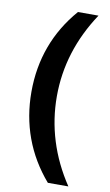

<svg xmlns="http://www.w3.org/2000/svg" viewBox="-100 -794 578 1013"><g transform="rotate(10 189.5 -287.5)"><path d="M63.8 -288Q63.8 -419 106 -533.4Q148.2 -647.8 232.5 -745H342.5Q271.2 -637.5 235.6 -523.4Q200 -409.2 200 -288Q200 -166.8 235.6 -51.9Q271.2 63 342.5 170H232.5Q148 71.8 105.9 -43.1Q63.8 -158 63.8 -288Z"/></g></svg>

Font: Trafiko Sans Variable
Style: Regular
Weight: 400
Designer: Gumpita Rahayu / Trafiko
Foundry: Tokotype / Trafiko
Version: Version 0.001;FEAKit 1.0